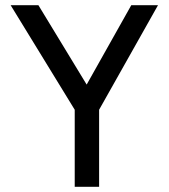

<svg xmlns="http://www.w3.org/2000/svg" viewBox="-20 -720 650 740"><path d="M268 -297 21 -700H128L314 -394L486 -700H589L362 -297V0H268Z"/></svg>

Font: Golos UI
Style: Regular
Weight: 400
Designer: A.Korolkova, Vitaly Kuzmin
Foundry: ParaType Ltd
Version: Version 2.000